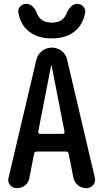

<svg xmlns="http://www.w3.org/2000/svg" viewBox="-20 -978 540 998"><path d="M328.1 -913.1Q335.9 -931.6 350.1 -944.8Q364.3 -958 380.9 -958Q399.4 -958 412.6 -944.3Q425.8 -930.7 422.9 -913.1Q411.1 -847.7 365.7 -813Q320.3 -778.3 249 -778.3Q177.7 -778.3 132.3 -813Q86.9 -847.7 75.2 -913.1Q72.3 -930.7 85 -944.3Q97.7 -958 117.2 -958Q134.8 -958 148.9 -944.8Q163.1 -931.6 169.9 -913.1Q188.5 -860.4 249.5 -860.4Q310.5 -860.4 328.1 -913.1ZM246.1 -638.7 178.7 -293.9Q178.7 -289.1 181.2 -285.6Q183.6 -282.2 188.5 -282.2H305.7Q310.5 -282.2 313.5 -285.6Q316.4 -289.1 315.4 -293.9L248 -638.7Q248 -639.6 247.1 -639.6Q246.1 -639.6 246.1 -638.7ZM67.4 0Q45.9 0 32.2 -16.6Q18.6 -33.2 24.4 -53.7L168.9 -667Q175.8 -695.3 198.2 -712.9Q220.7 -730.5 249.5 -730.5Q278.3 -730.5 300.8 -712.9Q323.2 -695.3 329.1 -667L472.7 -55.7Q478.5 -33.2 464.8 -16.6Q451.2 0 428.7 0Q403.3 0 384.8 -15.6Q366.2 -31.2 361.3 -55.7L336.9 -178.7Q335 -189.5 324.2 -190.4H170.9Q159.2 -190.4 157.2 -178.7L132.8 -53.7Q128.9 -29.3 110.8 -14.6Q92.8 0 67.4 0Z"/></svg>

Font: Rounded-X Mgen+ 2m medium
Style: Regular
Weight: 500
Designer: [Source Han Sans]
Ryoko NISHIZUKA  (kana & ideographs); Paul D. Hunt (Latin, Greek & Cyrillic); Wenlong ZHANG  (bopomofo
Version: Version 1.059.20150602